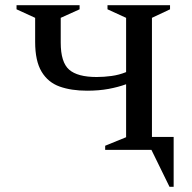

<svg xmlns="http://www.w3.org/2000/svg" viewBox="-20 -580 744 743"><path d="M116 -418V-511L44 -544V-560H288V-544L215 -511V-415Q215 -339 247.5 -310.5Q280 -282 354 -282Q382 -282 411.5 -286Q441 -290 468 -301V-511L396 -544V-560H638V-544L568 -511V-50H652V143H636L566 0H387V-16L468 -49V-254Q438 -243 400.5 -236Q363 -229 317 -229Q256 -229 211 -245Q166 -261 141 -302.5Q116 -344 116 -418Z"/></svg>

Font: Spectral SC Medium
Style: Regular
Weight: 500
Designer: Jean-Baptiste Levee
Foundry: Production Type
Version: Version 2.001